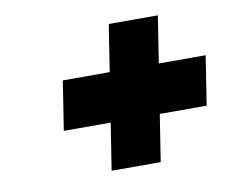

<svg xmlns="http://www.w3.org/2000/svg" viewBox="-57 -653 724 593"><g transform="rotate(-10 304.5 -356.0)"><path d="M248 -132 318 -580H472L402 -132ZM124 -279 148 -433H596L572 -279Z"/></g></svg>

Font: Exo Thin Black
Style: Italic
Weight: 900
Italic angle: -9°
Version: Version 2.000